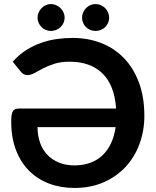

<svg xmlns="http://www.w3.org/2000/svg" viewBox="-20 -921 772 949"><path d="M165.5 -292.5Q165.5 -251 177.8 -216.2Q190 -181.5 213.5 -156.5Q237 -131.5 271 -117.5Q305 -103.5 348.5 -103.5Q392.5 -103.5 427.5 -116.8Q462.5 -130 488 -154.8Q513.5 -179.5 529.5 -214.5Q545.5 -249.5 551.5 -292.5ZM43 -616Q73.5 -650.5 109 -673Q144.5 -695.5 182.8 -709Q221 -722.5 260.8 -728Q300.5 -733.5 339 -733.5Q414 -733.5 478.8 -708.8Q543.5 -684 591.2 -635.2Q639 -586.5 666.2 -514.5Q693.5 -442.5 693.5 -348Q693.5 -274.5 669.5 -209.5Q645.5 -144.5 600.8 -96.2Q556 -48 492 -20Q428 8 347.5 8Q279.5 8 222.2 -13.8Q165 -35.5 123.5 -77.2Q82 -119 58.8 -179.8Q35.5 -240.5 35.5 -318.5Q35.5 -338 37.2 -350.8Q39 -363.5 43.5 -371Q48 -378.5 55.5 -381.5Q63 -384.5 75 -384.5H554Q545.5 -501 486 -558.5Q426.5 -616 324 -616Q280.5 -616 248.8 -605.8Q217 -595.5 193 -583Q169 -570.5 150.8 -560.2Q132.5 -550 116 -550Q105.5 -550 97.5 -554.2Q89.5 -558.5 84 -565.5ZM299.5 -833.5Q299.5 -820 294 -808Q288.5 -796 279.2 -787Q270 -778 257.5 -773Q245 -768 231 -768Q218 -768 206.2 -773Q194.5 -778 185.5 -787Q176.5 -796 171 -808Q165.5 -820 165.5 -833.5Q165.5 -847 171 -859.2Q176.5 -871.5 185.5 -880.8Q194.5 -890 206.2 -895.5Q218 -901 231 -901Q245 -901 257.5 -895.5Q270 -890 279.2 -880.8Q288.5 -871.5 294 -859.2Q299.5 -847 299.5 -833.5ZM519.5 -833.5Q519.5 -820 514.2 -808Q509 -796 499.8 -787Q490.5 -778 478.2 -773Q466 -768 452.5 -768Q438.5 -768 426.2 -773Q414 -778 405 -787Q396 -796 390.8 -808Q385.5 -820 385.5 -833.5Q385.5 -847 390.8 -859.2Q396 -871.5 405 -880.8Q414 -890 426.2 -895.5Q438.5 -901 452.5 -901Q466 -901 478.2 -895.5Q490.5 -890 499.8 -880.8Q509 -871.5 514.2 -859.2Q519.5 -847 519.5 -833.5Z"/></svg>

Font: Lato 2
Style: Bold
Weight: 700
Designer: Lukasz Dziedzic with Adam Twardoch and Botio Nikoltchev
Foundry: tyPoland Lukasz Dziedzic
Version: Version 2.015; 2015-08-06; http://www.latofonts.com/